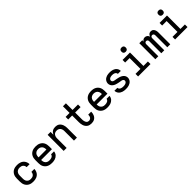

<svg xmlns="http://www.w3.org/2000/svg" viewBox="498 -2567 4403 4403"><g transform="rotate(-45 2700.0 -365.5)"><path d="M298 8Q268 8 239 3Q210 -2 183.5 -15Q157 -28 136 -49Q115 -70 101.5 -96Q88 -122 82.5 -151.5Q77 -181 77 -210V-310Q77 -339 82.5 -368.5Q88 -398 101.5 -424Q115 -450 136 -471Q157 -492 183.5 -505Q210 -518 239 -523Q268 -528 298 -528Q325 -528 352 -524Q379 -520 404.5 -509.5Q430 -499 451.5 -481.5Q473 -464 487.5 -441Q502 -418 509.5 -391.5Q517 -365 517 -338Q517 -337 517 -337Q517 -337 517 -337H421Q421 -337 421 -337Q421 -337 421 -337Q421 -360 411.5 -382Q402 -404 384 -418.5Q366 -433 343.5 -438.5Q321 -444 298 -444Q280 -444 263 -440.5Q246 -437 231 -428.5Q216 -420 204.5 -407Q193 -394 185.5 -378Q178 -362 175.5 -344.5Q173 -327 173 -310V-210Q173 -193 175.5 -175.5Q178 -158 185.5 -142Q193 -126 204.5 -113Q216 -100 231 -91.5Q246 -83 263 -79.5Q280 -76 298 -76Q321 -76 343.5 -81.5Q366 -87 384 -101.5Q402 -116 411.5 -138Q421 -160 421 -183Q421 -183 421 -183Q421 -183 421 -183H517Q517 -183 517 -183Q517 -183 517 -182Q517 -155 509.5 -128.5Q502 -102 487.5 -79Q473 -56 451.5 -38.5Q430 -21 404.5 -10.5Q379 0 352 4Q325 8 298 8Z M903 8Q873 8 843.5 3Q814 -2 787 -14.5Q760 -27 738 -48Q716 -69 702 -95Q688 -121 682.5 -150.5Q677 -180 677 -210V-310Q677 -340 682.5 -369Q688 -398 701.5 -424.5Q715 -451 736.5 -471.5Q758 -492 785 -505Q812 -518 841 -523Q870 -528 900 -528Q930 -528 959 -523Q988 -518 1015 -505Q1042 -492 1063.5 -471.5Q1085 -451 1098.5 -424.5Q1112 -398 1117.5 -369Q1123 -340 1123 -310V-218H773V-210Q773 -192 776 -174.5Q779 -157 786.5 -141Q794 -125 806.5 -112Q819 -99 834.5 -90.5Q850 -82 867.5 -79Q885 -76 903 -76Q922 -76 941.5 -79Q961 -82 979 -90Q997 -98 1010 -114Q1023 -130 1025 -149H1121Q1119 -124 1109.5 -100.5Q1100 -77 1083.5 -58.5Q1067 -40 1046 -26.5Q1025 -13 1001 -5.5Q977 2 952 5Q927 8 903 8ZM1027 -302V-310Q1027 -328 1024 -345Q1021 -362 1014 -378Q1007 -394 995 -407Q983 -420 967.5 -428.5Q952 -437 935 -440.5Q918 -444 900 -444Q882 -444 865 -440.5Q848 -437 832.5 -428.5Q817 -420 805 -407Q793 -394 786 -378Q779 -362 776 -345Q773 -328 773 -310V-302Z M1285 0V-520H1381V-428Q1391 -450 1406.5 -470Q1422 -490 1443 -503.5Q1464 -517 1488.5 -522.5Q1513 -528 1537 -528Q1564 -528 1590 -521.5Q1616 -515 1637.5 -499.5Q1659 -484 1674.5 -461.5Q1690 -439 1699 -414Q1708 -389 1711.5 -363Q1715 -337 1715 -310V0H1619V-310Q1619 -327 1616.5 -344Q1614 -361 1607.5 -376.5Q1601 -392 1590.5 -405.5Q1580 -419 1565.5 -428Q1551 -437 1534 -440.5Q1517 -444 1500 -444Q1483 -444 1466 -440.5Q1449 -437 1434.5 -428Q1420 -419 1409.5 -405.5Q1399 -392 1392.5 -376.5Q1386 -361 1383.5 -344Q1381 -327 1381 -310V0Z M2183 8Q2155 8 2127.5 1.5Q2100 -5 2077 -21.5Q2054 -38 2038 -61Q2022 -84 2013 -110.5Q2004 -137 2000.5 -164.5Q1997 -192 1997 -220V-436H1868V-520H1997V-735H2093V-520H2270V-436H2093V-220Q2093 -204 2094 -188.5Q2095 -173 2099 -157.5Q2103 -142 2109 -127Q2115 -112 2126 -100Q2137 -88 2152 -82Q2167 -76 2183 -76Q2202 -76 2220.5 -84.5Q2239 -93 2250.5 -109Q2262 -125 2266.5 -144.5Q2271 -164 2271 -184Q2271 -185 2271 -187Q2271 -189 2271 -190H2366Q2367 -187 2367 -184.5Q2367 -182 2367 -179Q2367 -155 2361.5 -130.5Q2356 -106 2345.5 -83.5Q2335 -61 2317.5 -42.5Q2300 -24 2278.5 -12.5Q2257 -1 2232 3.5Q2207 8 2183 8Z M2703 8Q2673 8 2643.5 3Q2614 -2 2587 -14.5Q2560 -27 2538 -48Q2516 -69 2502 -95Q2488 -121 2482.5 -150.5Q2477 -180 2477 -210V-310Q2477 -340 2482.5 -369Q2488 -398 2501.5 -424.5Q2515 -451 2536.5 -471.5Q2558 -492 2585 -505Q2612 -518 2641 -523Q2670 -528 2700 -528Q2730 -528 2759 -523Q2788 -518 2815 -505Q2842 -492 2863.5 -471.5Q2885 -451 2898.5 -424.5Q2912 -398 2917.5 -369Q2923 -340 2923 -310V-218H2573V-210Q2573 -192 2576 -174.5Q2579 -157 2586.5 -141Q2594 -125 2606.5 -112Q2619 -99 2634.5 -90.5Q2650 -82 2667.5 -79Q2685 -76 2703 -76Q2722 -76 2741.5 -79Q2761 -82 2779 -90Q2797 -98 2810 -114Q2823 -130 2825 -149H2921Q2919 -124 2909.5 -100.5Q2900 -77 2883.5 -58.5Q2867 -40 2846 -26.5Q2825 -13 2801 -5.5Q2777 2 2752 5Q2727 8 2703 8ZM2827 -302V-310Q2827 -328 2824 -345Q2821 -362 2814 -378Q2807 -394 2795 -407Q2783 -420 2767.5 -428.5Q2752 -437 2735 -440.5Q2718 -444 2700 -444Q2682 -444 2665 -440.5Q2648 -437 2632.5 -428.5Q2617 -420 2605 -407Q2593 -394 2586 -378Q2579 -362 2576 -345Q2573 -328 2573 -310V-302Z M3298 8Q3273 8 3248 5Q3223 2 3199.5 -5.5Q3176 -13 3154.5 -26.5Q3133 -40 3117 -59Q3101 -78 3092 -102Q3083 -126 3083 -151Q3083 -151 3083 -151.5Q3083 -152 3083 -152H3179Q3179 -132 3191.5 -115.5Q3204 -99 3221.5 -90.5Q3239 -82 3259 -79Q3279 -76 3298 -76Q3311 -76 3324 -77Q3337 -78 3349.5 -81Q3362 -84 3374 -88.5Q3386 -93 3396 -101.5Q3406 -110 3412.5 -121.5Q3419 -133 3419 -146Q3419 -161 3409 -174.5Q3399 -188 3385 -194.5Q3371 -201 3355.5 -203Q3340 -205 3324.5 -207.5Q3309 -210 3293.5 -213Q3278 -216 3263 -219.5Q3248 -223 3233 -227Q3218 -231 3203 -236.5Q3188 -242 3174.5 -249.5Q3161 -257 3148.5 -266.5Q3136 -276 3125.5 -288Q3115 -300 3108 -313.5Q3101 -327 3097 -342.5Q3093 -358 3093 -374Q3093 -398 3101.5 -421Q3110 -444 3125.5 -463Q3141 -482 3162 -495Q3183 -508 3206 -515.5Q3229 -523 3253 -525.5Q3277 -528 3302 -528Q3326 -528 3350 -525Q3374 -522 3397.5 -514.5Q3421 -507 3441.5 -493.5Q3462 -480 3477.5 -461Q3493 -442 3501 -418.5Q3509 -395 3509 -371Q3509 -371 3509 -371Q3509 -371 3509 -370Q3509 -370 3509 -370Q3509 -370 3509 -370H3413Q3413 -389 3401.5 -405Q3390 -421 3373.5 -429.5Q3357 -438 3338.5 -441Q3320 -444 3302 -444Q3289 -444 3277 -443Q3265 -442 3253 -439Q3241 -436 3229.5 -431Q3218 -426 3209 -417.5Q3200 -409 3194.5 -398Q3189 -387 3189 -375Q3189 -359 3198.5 -346Q3208 -333 3222.5 -326.5Q3237 -320 3252.5 -317.5Q3268 -315 3283.5 -312.5Q3299 -310 3314 -307Q3329 -304 3344.5 -300.5Q3360 -297 3375 -293Q3390 -289 3404.5 -283.5Q3419 -278 3433 -270.5Q3447 -263 3459.5 -253.5Q3472 -244 3482.5 -232.5Q3493 -221 3500 -207Q3507 -193 3511 -177.5Q3515 -162 3515 -147Q3515 -122 3506 -98.5Q3497 -75 3480.5 -56Q3464 -37 3442 -24.5Q3420 -12 3396.5 -4.5Q3373 3 3348 5.5Q3323 8 3298 8Z M3699 0V-84H3860V-436H3715V-520H3956V-84H4101V0ZM3900 -601Q3886 -601 3872.5 -605Q3859 -609 3849 -619Q3839 -629 3835 -642.5Q3831 -656 3831 -670Q3831 -684 3835 -697.5Q3839 -711 3849 -721Q3859 -731 3872.5 -735Q3886 -739 3900 -739Q3914 -739 3927.5 -735Q3941 -731 3951 -721Q3961 -711 3965 -697.5Q3969 -684 3969 -670Q3969 -656 3965 -642.5Q3961 -629 3951 -619Q3941 -609 3927.5 -605Q3914 -601 3900 -601Z M4258 0V-520H4354V-475Q4360 -487 4369 -497Q4378 -507 4389 -514.5Q4400 -522 4413.5 -525Q4427 -528 4441 -528Q4441 -528 4441 -528Q4441 -528 4441 -528Q4457 -528 4473.5 -523Q4490 -518 4503 -507.5Q4516 -497 4525 -482.5Q4534 -468 4539 -452Q4544 -468 4552.5 -482.5Q4561 -497 4573.5 -507.5Q4586 -518 4602 -523Q4618 -528 4635 -528Q4635 -528 4635 -528Q4635 -528 4635 -528Q4652 -528 4668.5 -523Q4685 -518 4698 -507Q4711 -496 4719.5 -481.5Q4728 -467 4733 -450.5Q4738 -434 4740 -417Q4742 -400 4742 -384V0H4646V-384Q4646 -395 4644 -406Q4642 -417 4635.5 -426Q4629 -435 4618.5 -439.5Q4608 -444 4597 -444Q4586 -444 4575.5 -439.5Q4565 -435 4558.5 -426Q4552 -417 4550 -406Q4548 -395 4548 -384V0H4452V-384Q4452 -395 4450 -406Q4448 -417 4441.5 -426Q4435 -435 4424.5 -439.5Q4414 -444 4403 -444Q4392 -444 4381.5 -439.5Q4371 -435 4364.5 -426Q4358 -417 4356 -406Q4354 -395 4354 -384V0Z M4899 0V-84H5060V-436H4915V-520H5156V-84H5301V0ZM5100 -601Q5086 -601 5072.5 -605Q5059 -609 5049 -619Q5039 -629 5035 -642.5Q5031 -656 5031 -670Q5031 -684 5035 -697.5Q5039 -711 5049 -721Q5059 -731 5072.5 -735Q5086 -739 5100 -739Q5114 -739 5127.5 -735Q5141 -731 5151 -721Q5161 -711 5165 -697.5Q5169 -684 5169 -670Q5169 -656 5165 -642.5Q5161 -629 5151 -619Q5141 -609 5127.5 -605Q5114 -601 5100 -601Z"/></g></svg>

Font: Zed Mono Medium Extended
Style: Regular
Weight: 500
Width: 7
Monospace: yes
Designer: Belleve Invis
Foundry: Belleve Invis
Version: Version 1.0.0; ttfautohint (v1.8.4)